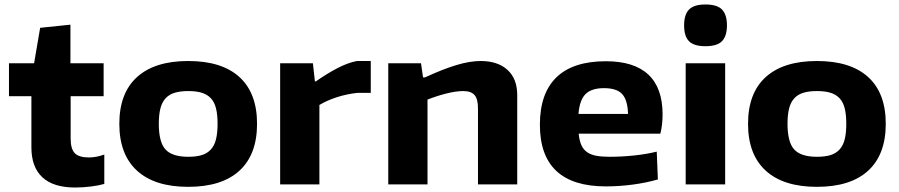

<svg xmlns="http://www.w3.org/2000/svg" viewBox="-20 -822 4006 856"><path d="M315 14Q218 14 169 -31.5Q120 -77 120 -165V-393H20V-540H132L159 -698L294 -712V-540H442V-393H295V-204Q295 -158 313.5 -139Q332 -120 377 -120Q409 -120 445 -133V-2Q421 5 385.5 9.5Q350 14 315 14Z M819 11Q670 11 591 -61Q512 -133 512 -270Q512 -407 591 -478.5Q670 -550 819 -550Q969 -550 1047.5 -478.5Q1126 -407 1126 -270Q1126 -133 1047.5 -61Q969 11 819 11ZM819 -123Q855 -123 879.5 -130.5Q904 -138 920 -155.5Q936 -173 943 -201Q950 -229 950 -270Q950 -311 943 -339Q936 -367 920 -384Q904 -401 879.5 -408.5Q855 -416 819 -416Q784 -416 759 -408.5Q734 -401 718 -383.5Q702 -366 695 -338Q688 -310 688 -270Q688 -188 718 -155.5Q748 -123 819 -123Z M1229 -540H1375L1384 -459H1388Q1438 -494 1484 -518Q1530 -542 1571 -550H1633V-408H1574Q1526 -403 1481.5 -388.5Q1437 -374 1404 -354V0H1229Z M1711 -540H1857L1866 -477H1875Q1955 -514 2015 -532Q2075 -550 2123 -550Q2199 -550 2242.5 -510.5Q2286 -471 2286 -398V0H2111V-339Q2111 -381 2095.5 -398.5Q2080 -416 2045 -416Q2014 -416 1971.5 -405.5Q1929 -395 1886 -378V0H1711Z M2681 9Q2387 9 2387 -266Q2387 -406 2461 -477.5Q2535 -549 2681 -549Q2807 -549 2870.5 -489.5Q2934 -430 2934 -312Q2934 -289 2931.5 -267Q2929 -245 2924 -226H2560Q2563 -195 2572 -175Q2581 -155 2597.5 -143.5Q2614 -132 2638.5 -127.5Q2663 -123 2699 -123Q2724 -123 2752.5 -124.5Q2781 -126 2809 -129Q2837 -132 2862.5 -136.5Q2888 -141 2908 -146L2913 -22Q2861 -7 2801 1Q2741 9 2681 9ZM2673 -429Q2617 -429 2590.5 -402.5Q2564 -376 2559 -314H2780Q2778 -377 2753.5 -403Q2729 -429 2673 -429Z M3125 -616Q3074 -616 3052 -638Q3030 -660 3030 -709Q3030 -757 3052 -779.5Q3074 -802 3125 -802Q3178 -802 3199.5 -779Q3221 -756 3221 -709Q3221 -662 3199.5 -639Q3178 -616 3125 -616ZM3037 -540H3213V0H3037Z M3622 11Q3473 11 3394 -61Q3315 -133 3315 -270Q3315 -407 3394 -478.5Q3473 -550 3622 -550Q3772 -550 3850.5 -478.5Q3929 -407 3929 -270Q3929 -133 3850.5 -61Q3772 11 3622 11ZM3622 -123Q3658 -123 3682.5 -130.5Q3707 -138 3723 -155.5Q3739 -173 3746 -201Q3753 -229 3753 -270Q3753 -311 3746 -339Q3739 -367 3723 -384Q3707 -401 3682.5 -408.5Q3658 -416 3622 -416Q3587 -416 3562 -408.5Q3537 -401 3521 -383.5Q3505 -366 3498 -338Q3491 -310 3491 -270Q3491 -188 3521 -155.5Q3551 -123 3622 -123Z"/></svg>

Font: Encode Sans Wide
Style: Bold
Weight: 700
Designer: Pablo Impallari, Andres Torresi
Foundry: Pablo Impallari, Andres Torresi
Version: Version 1.000; ttfautohint (v1.00) -l 8 -r 50 -G 200 -x 14 -